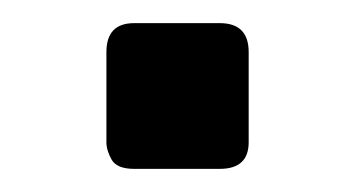

<svg xmlns="http://www.w3.org/2000/svg" viewBox="-20 -468 306 166"><path d="M72 -345V-423Q72 -448 96 -448H170Q195 -448 195 -423V-345Q195 -322 170 -322H96Q81 -322 76.5 -330Q72 -338 72 -345Z"/></svg>

Font: Exo
Style: DemiBold
Weight: 600
Designer: Natanael Gama
Version: Version 1.00